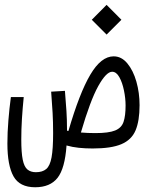

<svg xmlns="http://www.w3.org/2000/svg" viewBox="-20 -623 626 810"><path d="M371.1 3.4Q339.8 3.4 312.3 0.5Q284.7 -2.4 260.7 -9.3Q253.9 87.9 222.7 127.4Q191.4 167 128.4 167Q63 167 37.1 121.1Q11.2 75.2 11.2 -17.6Q11.2 -64 15.4 -115.2Q19.5 -166.5 25.9 -213.4H80.1Q75.2 -164.6 72.5 -121.1Q69.8 -77.6 69.8 -34.2Q69.8 21 75.9 50.8Q82 80.6 95.7 92Q109.4 103.5 131.3 103.5Q159.2 103.5 175 90.1Q190.9 76.7 197.5 41Q204.1 5.4 204.1 -61.5Q204.1 -109.4 201.9 -147.2Q199.7 -185.1 195.8 -236.3L253.9 -239.7Q257.8 -190.9 260.3 -154.8Q262.7 -118.7 262.7 -75.2Q262.7 -73.2 262.7 -71.8Q265.6 -71.3 268.6 -70.3Q315.4 -231 361.1 -308.1Q406.7 -385.3 459.5 -385.3Q492.7 -385.3 517.3 -355.5Q542 -325.7 555.4 -278.6Q568.8 -231.4 568.8 -179.2Q568.8 -113.3 552 -73.2Q535.2 -33.2 492.4 -14.9Q449.7 3.4 371.1 3.4ZM321.3 -64Q349.6 -61.5 382.3 -61.5Q438.5 -61.5 465.6 -72.5Q492.7 -83.5 501.2 -108.9Q509.8 -134.3 509.8 -177.7Q509.8 -208.5 502.9 -241.7Q496.1 -274.9 483.4 -297.6Q470.7 -320.3 453.1 -320.3Q428.2 -320.3 394.5 -259.8Q360.8 -199.2 321.3 -64ZM429.7 -477.1 367.2 -539.6 429.7 -602.5 492.2 -539.6Z"/></svg>

Font: CaskaydiaCove NFP Light
Style: Regular
Weight: 300
Designer: Aaron Bell
Foundry: Saja Typeworks
Version: Version 2111.001; VTT 6.35;Nerd Fonts 3.1.1